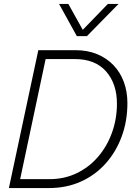

<svg xmlns="http://www.w3.org/2000/svg" viewBox="-20 -952 690 972"><path d="M25 0 174 -698H361Q423 -698 471.5 -678Q520 -658 554.5 -622Q589 -586 607 -537Q625 -488 625 -430Q625 -340 596.5 -262Q568 -184 515.5 -125Q463 -66 390 -33Q317 0 228 0ZM82 -45H230Q306 -45 369 -75.5Q432 -106 477.5 -159.5Q523 -213 547.5 -282Q572 -351 572 -427Q572 -528 517 -590.5Q462 -653 359 -653H211ZM279 -932H326L399 -801L526 -932H580L420 -769H369Z"/></svg>

Font: Azeret Mono Thin Thin
Style: Italic
Weight: 250
Italic angle: -12°
Version: Version 1.002